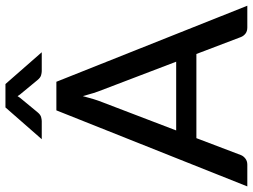

<svg xmlns="http://www.w3.org/2000/svg" viewBox="-134 -816 950 722"><g transform="rotate(-90 341.0 -455.0)"><path d="M680.5 0H598.5Q584.5 0 575.5 -7Q566.5 -14 562.5 -24.5L499 -191.5H182.5L119 -24.5Q115.5 -15 106 -7.5Q96.5 0 83 0H1L287 -718H394.5ZM470 -267.5 363.5 -546.5Q352 -575 340.5 -618.5Q329.5 -575 318 -546L211.5 -267.5ZM505.5 -773H434.5Q428 -773 419 -775.5Q410 -778 401 -789L346.5 -855L340.5 -864L334.5 -855L280 -789Q271 -778 262 -775.5Q253 -773 246.5 -773H178.5L298 -909.5H386Z"/></g></svg>

Font: Verano Sans Medium
Style: Regular
Weight: 500
Designer: Lukasz Dziedzic with Adam Twardoch and Botio Nikoltchev
Foundry: tyPoland Lukasz Dziedzic
Version: Version 3.001;December 28, 2019;FontCreator 12.0.0.2547 64-b